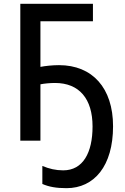

<svg xmlns="http://www.w3.org/2000/svg" viewBox="-20 -734 650 1002"><path d="M267 -301C394 -301 463 -218 463 -74C463 63 413 155 310 155C271 155 237 147 201 132V226C235 241 274 248 327 248C472 248 570 132 570 -75C570 -275 462 -394 288 -394C254 -394 217 -390 191 -385V-623H465V-714H86V0H191V-294C210 -298 242 -301 267 -301Z"/></svg>

Font: Noto Sans SemiCondensed Medium
Style: Regular
Weight: 500
Width: 4
Designer: Monotype Design Team
Foundry: Monotype Imaging Inc.
Version: Version 2.013